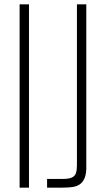

<svg xmlns="http://www.w3.org/2000/svg" viewBox="-20 -861 483 881"><path d="M70 0V-841H113V0ZM196 0V-40H267Q296 -40 310 -46.5Q324 -53 328.5 -67Q333 -81 333 -102V-841H376V-102Q377 -68 369.5 -47.5Q362 -27 348 -16.5Q334 -6 313.5 -3Q293 0 267 0Z"/></svg>

Font: Matangi Light
Style: Regular
Weight: 300
Designer: Prashant Pant
Foundry: The Graphic Ant
Version: Version 3.002